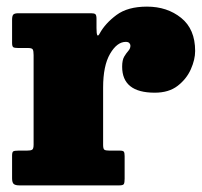

<svg xmlns="http://www.w3.org/2000/svg" viewBox="-20 -560 610 580"><path d="M81.5 -393.5Q81.5 -406 79 -410.5Q76.5 -415 64.5 -415H34.5Q23.5 -415 20 -417.5Q16.5 -420 16.5 -430.5V-500Q16.5 -512 20.2 -516Q24 -520 35.5 -520H255.5Q265 -520 268.2 -517Q271.5 -514 271.5 -503.5V-475.5Q271.5 -440 281.5 -459.5Q298 -489.5 332 -514.8Q366 -540 424 -540Q485 -540 527.2 -506Q569.5 -472 569.5 -406Q569.5 -380 556.5 -350.8Q543.5 -321.5 516.8 -300.8Q490 -280 447.5 -280Q349 -280 349 -358.5Q349 -378.5 355.2 -389Q361.5 -399.5 367.8 -406.5Q374 -413.5 374 -422Q374 -426 370.8 -429.8Q367.5 -433.5 360 -433.5Q333.5 -433.5 312.5 -397.5Q291.5 -361.5 291.5 -295.5V-122.5Q291.5 -110.5 295.2 -107.8Q299 -105 311.5 -105H342.5Q351.5 -105 354 -101.8Q356.5 -98.5 356.5 -88.5V-20Q356.5 -8.5 354.2 -4.2Q352 0 340.5 0H38.5Q26 0 21.2 -4.5Q16.5 -9 16.5 -21.5V-90Q16.5 -101 20.5 -103Q24.5 -105 35.5 -105H60.5Q73 -105 77.2 -107.8Q81.5 -110.5 81.5 -123Z"/></svg>

Font: Besley* Narrow Fatface
Style: Regular
Weight: 900
Width: 4
Designer: Owen Earl
Foundry: indestructible type*
Version: Version 3.000; ttfautohint (v1.8.3)